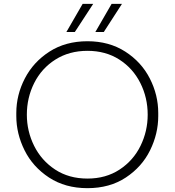

<svg xmlns="http://www.w3.org/2000/svg" viewBox="-20 -964 910 1001"><path d="M65 -359V-375Q65 -469 109.5 -555Q154 -641 238 -695Q322 -749 436 -749Q549 -749 633 -695Q717 -641 761 -555Q805 -469 805 -375V-359Q805 -267 762.5 -180.5Q720 -94 636 -38.5Q552 17 436 17Q320 17 235.5 -38.5Q151 -94 108 -180.5Q65 -267 65 -359ZM750 -366Q750 -455 711.5 -531.5Q673 -608 602 -653.5Q531 -699 436 -699Q341 -699 269 -653.5Q197 -608 158.5 -531.5Q120 -455 120 -366Q120 -280 158 -203.5Q196 -127 267.5 -80Q339 -33 436 -33Q532 -33 603.5 -80Q675 -127 712.5 -203.5Q750 -280 750 -366ZM562 -944H616L521 -797H477ZM411 -944H466L370 -797H326Z"/></svg>

Font: Sora-SIA ExtraLight
Style: Regular
Weight: 200
Designer: Jonathan Barnbrook, Julián Moncada
Foundry: Barnbrook Fonts
Version: Version 2.000